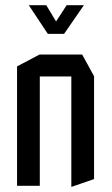

<svg xmlns="http://www.w3.org/2000/svg" viewBox="-20 -719 433 743"><path d="M46 0V-462L133 -508H298L344 -424V-26L257 4H256V-423H134V0ZM165 -588 92 -698V-699H159L197 -636L238 -699H304V-698L228 -588H166Z"/></svg>

Font: Foldit Thin
Style: Regular
Weight: 400
Version: Version 1.003